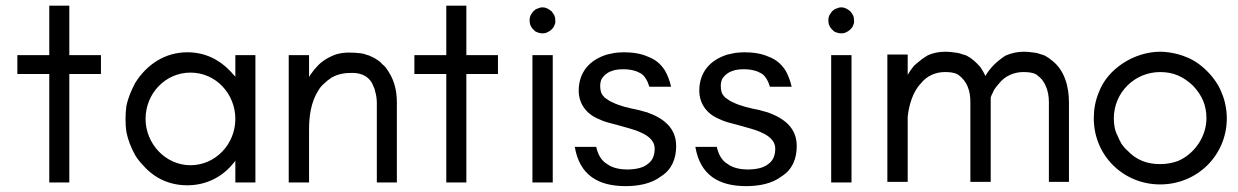

<svg xmlns="http://www.w3.org/2000/svg" viewBox="-20 -631 4282 664"><path d="M40 -375H150.4V0H219.7V-375H329.1V-440.4H219.7V-611.3H150.4V-440.4H40Z M863.3 0V-440.4H793.9V-365.2C792 -368.2 790 -370.1 788.1 -372.1C785.2 -375 783.2 -377 781.2 -379.9C740.2 -424.8 689.5 -450.2 627.9 -450.2C550.8 -450.2 487.3 -408.2 447.3 -343.8C433.6 -317.4 422.9 -293 417 -263.7C415 -249 414.1 -234.4 414.1 -219.7C414.1 -204.1 415 -189.5 417 -174.8C422.9 -145.5 433.6 -120.1 447.3 -94.7C455.1 -82 463.9 -70.3 474.6 -59.6C514.6 -13.7 567.4 9.8 627.9 9.8C687.5 9.8 742.2 -14.6 781.2 -59.6C783.2 -62.5 785.2 -64.5 788.1 -67.4L793.9 -75.2V0ZM793.9 -219.7C793.9 -132.8 725.6 -59.6 638.7 -59.6C551.8 -59.6 483.4 -134.8 483.4 -219.7C483.4 -307.6 551.8 -379.9 638.7 -379.9C727.5 -379.9 793.9 -305.7 793.9 -219.7Z M1283.2 0H1352.5V-275.4C1352.5 -323.2 1341.8 -361.3 1312.5 -399.4C1309.6 -402.3 1305.7 -406.2 1301.8 -409.2C1298.8 -413.1 1294.9 -417 1291 -419.9C1286.1 -422.9 1282.2 -425.8 1277.3 -428.7C1272.5 -431.6 1268.6 -433.6 1263.7 -435.5C1258.8 -438.5 1252.9 -440.4 1248 -441.4C1243.2 -443.4 1237.3 -445.3 1230.5 -446.3C1216.8 -448.2 1202.1 -449.2 1187.5 -449.2C1171.9 -449.2 1157.2 -447.3 1143.6 -443.4C1118.2 -434.6 1091.8 -419.9 1074.2 -398.4C1069.3 -393.6 1064.5 -387.7 1060.5 -381.8C1055.7 -376 1051.8 -370.1 1048.8 -364.3V-440.4H978.5V0H1048.8V-183.6C1048.8 -229.5 1055.7 -279.3 1081.1 -318.4C1085.9 -327.1 1092.8 -335 1100.6 -341.8C1107.4 -348.6 1116.2 -355.5 1126 -362.3C1150.4 -376 1171.9 -378.9 1199.2 -378.9C1232.4 -378.9 1260.7 -364.3 1271.5 -332C1274.4 -327.1 1276.4 -321.3 1277.3 -315.4C1281.2 -302.7 1283.2 -288.1 1283.2 -275.4Z M1413.1 -375H1523.4V0H1592.8V-375H1702.1V-440.4H1592.8V-611.3H1523.4V-440.4H1413.1Z M1887.7 -591.8C1877.9 -599.6 1869.1 -605.5 1856.4 -605.5C1849.6 -605.5 1846.7 -604.5 1839.8 -601.6C1836.9 -600.6 1834 -599.6 1831.1 -597.7C1829.1 -595.7 1827.1 -593.8 1824.2 -591.8C1820.3 -586.9 1817.4 -582 1814.5 -577.1C1812.5 -572.3 1811.5 -567.4 1811.5 -560.5C1811.5 -556.6 1812.5 -546.9 1814.5 -543.9C1815.4 -541 1817.4 -538.1 1818.4 -536.1C1820.3 -533.2 1822.3 -531.2 1824.2 -529.3L1831.1 -522.5C1834 -521.5 1836.9 -519.5 1839.8 -518.6C1844.7 -516.6 1851.6 -515.6 1856.4 -515.6C1862.3 -515.6 1868.2 -516.6 1873 -519.5C1880.9 -522.5 1888.7 -529.3 1893.6 -536.1C1895.5 -538.1 1896.5 -541 1897.5 -543.9C1898.4 -545.9 1899.4 -548.8 1900.4 -551.8V-560.5C1900.4 -567.4 1899.4 -572.3 1897.5 -577.1C1894.5 -582 1891.6 -586.9 1887.7 -591.8ZM1891.6 0V-440.4H1821.3V0Z M2080.1 -63.5C2058.6 -75.2 2046.9 -99.6 2042 -123H1967.8C1984.4 -25.4 2048.8 12.7 2143.6 12.7C2186.5 12.7 2232.4 4.9 2266.6 -21.5C2303.7 -44.9 2318.4 -83 2318.4 -126C2318.4 -190.4 2272.5 -222.7 2218.8 -242.2C2208 -245.1 2197.3 -248 2186.5 -251C2157.2 -256.8 2125 -263.7 2097.7 -277.3C2089.8 -280.3 2083 -285.2 2076.2 -290C2072.3 -292 2069.3 -294.9 2067.4 -297.9C2057.6 -307.6 2055.7 -321.3 2055.7 -334C2055.7 -343.8 2057.6 -352.5 2061.5 -359.4C2066.4 -366.2 2072.3 -373 2080.1 -377.9C2086.9 -382.8 2095.7 -385.7 2105.5 -388.7C2114.3 -390.6 2125 -391.6 2135.7 -391.6C2153.3 -391.6 2174.8 -388.7 2190.4 -379.9C2205.1 -374 2212.9 -361.3 2219.7 -347.7C2221.7 -342.8 2223.6 -336.9 2225.6 -331.1H2300.8C2295.9 -353.5 2288.1 -372.1 2279.3 -387.7C2263.7 -411.1 2247.1 -424.8 2221.7 -434.6C2196.3 -446.3 2166 -450.2 2137.7 -450.2C2127 -450.2 2116.2 -449.2 2106.4 -448.2L2079.1 -442.4C2018.6 -423.8 1981.4 -380.9 1981.4 -317.4C1981.4 -271.5 2008.8 -236.3 2049.8 -219.7C2059.6 -214.8 2069.3 -210.9 2080.1 -208C2090.8 -205.1 2101.6 -202.1 2113.3 -199.2C2124 -196.3 2134.8 -193.4 2144.5 -190.4C2179.7 -180.7 2244.1 -163.1 2244.1 -117.2C2244.1 -92.8 2236.3 -75.2 2219.7 -63.5C2204.1 -50.8 2179.7 -44.9 2147.5 -44.9C2126 -44.9 2097.7 -49.8 2080.1 -63.5Z M2497.1 -63.5C2475.6 -75.2 2463.9 -99.6 2459 -123H2384.8C2401.4 -25.4 2465.8 12.7 2560.5 12.7C2603.5 12.7 2649.4 4.9 2683.6 -21.5C2720.7 -44.9 2735.4 -83 2735.4 -126C2735.4 -190.4 2689.5 -222.7 2635.7 -242.2C2625 -245.1 2614.3 -248 2603.5 -251C2574.2 -256.8 2542 -263.7 2514.6 -277.3C2506.8 -280.3 2500 -285.2 2493.2 -290C2489.3 -292 2486.3 -294.9 2484.4 -297.9C2474.6 -307.6 2472.7 -321.3 2472.7 -334C2472.7 -343.8 2474.6 -352.5 2478.5 -359.4C2483.4 -366.2 2489.3 -373 2497.1 -377.9C2503.9 -382.8 2512.7 -385.7 2522.5 -388.7C2531.2 -390.6 2542 -391.6 2552.7 -391.6C2570.3 -391.6 2591.8 -388.7 2607.4 -379.9C2622.1 -374 2629.9 -361.3 2636.7 -347.7C2638.7 -342.8 2640.6 -336.9 2642.6 -331.1H2717.8C2712.9 -353.5 2705.1 -372.1 2696.3 -387.7C2680.7 -411.1 2664.1 -424.8 2638.7 -434.6C2613.3 -446.3 2583 -450.2 2554.7 -450.2C2543.9 -450.2 2533.2 -449.2 2523.4 -448.2L2496.1 -442.4C2435.5 -423.8 2398.4 -380.9 2398.4 -317.4C2398.4 -271.5 2425.8 -236.3 2466.8 -219.7C2476.6 -214.8 2486.3 -210.9 2497.1 -208C2507.8 -205.1 2518.6 -202.1 2530.3 -199.2C2541 -196.3 2551.8 -193.4 2561.5 -190.4C2596.7 -180.7 2661.1 -163.1 2661.1 -117.2C2661.1 -92.8 2653.3 -75.2 2636.7 -63.5C2621.1 -50.8 2596.7 -44.9 2564.5 -44.9C2543 -44.9 2514.6 -49.8 2497.1 -63.5Z M2920.9 -591.8C2911.1 -599.6 2902.3 -605.5 2889.6 -605.5C2882.8 -605.5 2879.9 -604.5 2873 -601.6C2870.1 -600.6 2867.2 -599.6 2864.3 -597.7C2862.3 -595.7 2860.4 -593.8 2857.4 -591.8C2853.5 -586.9 2850.6 -582 2847.7 -577.1C2845.7 -572.3 2844.7 -567.4 2844.7 -560.5C2844.7 -556.6 2845.7 -546.9 2847.7 -543.9C2848.6 -541 2850.6 -538.1 2851.6 -536.1C2853.5 -533.2 2855.5 -531.2 2857.4 -529.3L2864.3 -522.5C2867.2 -521.5 2870.1 -519.5 2873 -518.6C2877.9 -516.6 2884.8 -515.6 2889.6 -515.6C2895.5 -515.6 2901.4 -516.6 2906.2 -519.5C2914.1 -522.5 2921.9 -529.3 2926.8 -536.1C2928.7 -538.1 2929.7 -541 2930.7 -543.9C2931.6 -545.9 2932.6 -548.8 2933.6 -551.8V-560.5C2933.6 -567.4 2932.6 -572.3 2930.7 -577.1C2927.7 -582 2924.8 -586.9 2920.9 -591.8ZM2924.8 0V-440.4H2854.5V0Z M3607.4 -2H3676.8V-277.3C3676.8 -330.1 3662.1 -387.7 3619.1 -420.9C3611.3 -427.7 3602.5 -433.6 3593.8 -438.5C3588.9 -440.4 3584 -442.4 3579.1 -443.4C3574.2 -445.3 3568.4 -447.3 3562.5 -448.2C3547.9 -450.2 3535.2 -452.1 3520.5 -452.1C3498 -452.1 3477.5 -447.3 3457 -438.5C3427.7 -418.9 3405.3 -398.4 3387.7 -368.2C3385.7 -373 3382.8 -378.9 3379.9 -383.8L3370.1 -399.4C3356.4 -415 3341.8 -428.7 3323.2 -438.5C3318.4 -440.4 3312.5 -442.4 3307.6 -443.4C3302.7 -445.3 3296.9 -447.3 3291 -448.2C3276.4 -450.2 3263.7 -452.1 3249 -452.1C3227.5 -452.1 3206.1 -448.2 3186.5 -438.5L3168.9 -426.8C3164.1 -422.9 3159.2 -418.9 3154.3 -415L3140.6 -403.3L3128.9 -387.7L3119.1 -372.1V-442.4H3048.8V-2H3119.1V-226.6C3123 -265.6 3136.7 -314.5 3165 -342.8C3184.6 -368.2 3215.8 -381.8 3247.1 -381.8C3261.7 -381.8 3280.3 -380.9 3293 -373C3326.2 -349.6 3335.9 -315.4 3335.9 -277.3V-2H3406.2V-293.9C3407.2 -297.9 3409.2 -301.8 3411.1 -305.7C3413.1 -309.6 3415 -313.5 3417 -318.4C3421.9 -327.1 3428.7 -335 3435.5 -342.8C3455.1 -368.2 3487.3 -381.8 3518.6 -381.8C3533.2 -381.8 3551.8 -380.9 3564.5 -373C3571.3 -368.2 3577.1 -362.3 3583 -356.4C3587.9 -349.6 3592.8 -342.8 3595.7 -335C3604.5 -317.4 3607.4 -296.9 3607.4 -277.3Z M4222.7 -221.7C4222.7 -250 4216.8 -283.2 4205.1 -309.6C4186.5 -360.4 4132.8 -416 4080.1 -434.6C4054.7 -445.3 4019.5 -452.1 3992.2 -452.1C3904.3 -452.1 3809.6 -394.5 3779.3 -309.6C3767.6 -281.2 3762.7 -252 3762.7 -221.7C3762.7 -92.8 3865.2 6.8 3992.2 6.8C4121.1 6.8 4222.7 -94.7 4222.7 -221.7ZM4152.3 -221.7C4152.3 -159.2 4111.3 -98.6 4053.7 -74.2C4035.2 -67.4 4014.6 -63.5 3992.2 -63.5C3947.3 -63.5 3910.2 -77.1 3878.9 -110.4C3871.1 -117.2 3864.3 -125 3858.4 -133.8C3853.5 -142.6 3848.6 -152.3 3844.7 -162.1C3835 -179.7 3832 -202.1 3832 -221.7C3832 -311.5 3904.3 -381.8 3992.2 -381.8C4038.1 -381.8 4072.3 -366.2 4105.5 -335C4136.7 -301.8 4152.3 -267.6 4152.3 -221.7Z"/></svg>

Font: My Font
Style: Regular
Weight: 400
Designer: Alfredo Marco Pradil
Version: Version 0.001